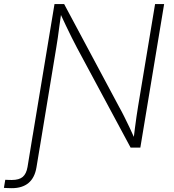

<svg xmlns="http://www.w3.org/2000/svg" viewBox="-96 -748 882 973"><path d="M-76.2 204.1 -69.3 163.1Q-60.5 163.6 -51.5 163.8Q-42.5 164.1 -36.6 164.1Q1 164.1 19.3 148.4Q37.6 132.8 43.5 98.1L69.8 -62.5H115.7L88.9 99.6Q80.1 152.8 48.6 179.2Q17.1 205.6 -36.1 205.6Q-45.4 205.6 -56.9 205.1Q-68.4 204.6 -76.2 204.1ZM59.6 0 180.2 -727.5H229L508.8 -204.1Q521 -182.6 533.9 -156.5Q546.9 -130.4 560.8 -101.3Q574.7 -72.3 588.4 -41H580.6Q584.5 -71.8 588.1 -101.1Q591.8 -130.4 595.9 -158.2Q600.1 -186 604 -210.4L689.9 -727.5H735.8L615.2 0H565.9L294.4 -505.4Q280.8 -531.2 267.3 -558.1Q253.9 -585 239 -616.2Q224.1 -647.5 206.5 -685.5H214.8Q209.5 -648.9 205.1 -616.7Q200.7 -584.5 197 -556.9Q193.4 -529.3 189 -505.9L105.5 0Z"/></svg>

Font: Inter ExtraLight
Style: Italic
Weight: 250
Italic angle: -9.3988°
Designer: Rasmus Andersson
Foundry: rsms
Version: Version 4.001;git-66647c0bb